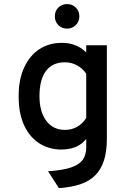

<svg xmlns="http://www.w3.org/2000/svg" viewBox="-20 -738 656 963"><path d="M275.5 205.5 221 121Q296 116 337.5 101.5Q379 87 395.8 62.2Q412.5 37.5 412.5 1V-41Q390 -13.5 359.2 -0.8Q328.5 12 286.5 12Q227 12 178.8 -18Q130.5 -48 102 -107.5Q73.5 -167 73.5 -256Q73.5 -339.5 101 -399.2Q128.5 -459 177 -491Q225.5 -523 289 -523Q320 -523 343.8 -515.8Q367.5 -508.5 384.2 -497.5Q401 -486.5 412.5 -475V-511H516V-42.5Q516 22 501.2 67.5Q486.5 113 456.8 142.2Q427 171.5 381.8 186.5Q336.5 201.5 275.5 205.5ZM305.5 -86.5Q339.5 -86.5 367 -102Q394.5 -117.5 412.5 -146.5V-368Q396.5 -393 368.2 -409.2Q340 -425.5 305.5 -425.5Q242.5 -425.5 210.2 -381.8Q178 -338 178 -256Q178 -177.5 212.2 -132Q246.5 -86.5 305.5 -86.5ZM316 -594.5Q290 -594.5 272.5 -612.2Q255 -630 255 -656Q255 -682.5 272.5 -700Q290 -717.5 316 -717.5Q342.5 -717.5 360.2 -700Q378 -682.5 378 -656Q378 -630 360.2 -612.2Q342.5 -594.5 316 -594.5Z"/></svg>

Font: Overpass Mono Light SemiBold
Style: Regular
Weight: 600
Monospace: yes
Version: Version 4.000